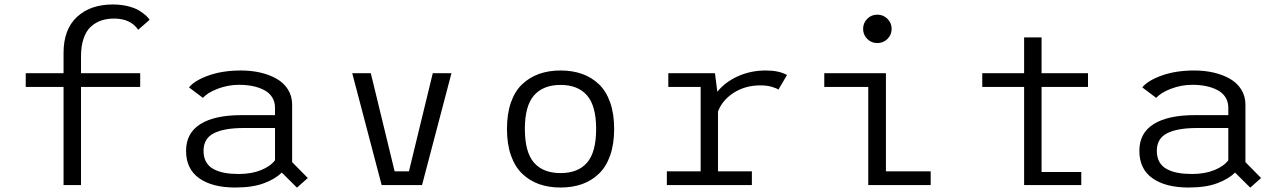

<svg xmlns="http://www.w3.org/2000/svg" viewBox="-20 -827 5720 858"><path d="M95 -500H264V-590.5Q264 -695.5 323.8 -751.2Q383.5 -807 484.5 -807Q521 -807 552 -799.2Q583 -791.5 602.2 -779.5Q621.5 -767.5 632.5 -757.2Q643.5 -747 648.5 -738.5L597.5 -694Q563.5 -744 489.5 -744Q458.5 -744 433 -735.5Q407.5 -727 386.5 -708.2Q365.5 -689.5 353.8 -655.5Q342 -621.5 342 -575V-500H606.5V-438.5H342V0H264V-438.5H95Z M1307 11.5 1239 -56Q1212.5 -28.5 1161.2 -8.8Q1110 11 1031.5 11Q928.5 11 870 -30.5Q811.5 -72 811.5 -153Q811.5 -232.5 875.5 -272.5Q939.5 -312.5 1059 -312.5H1209V-345Q1209 -372.5 1195.8 -393Q1182.5 -413.5 1159.2 -425.2Q1136 -437 1108.2 -442.5Q1080.5 -448 1048.5 -448Q998.5 -448 952.5 -430.2Q906.5 -412.5 887 -389.5L824.5 -436.5Q850.5 -468 913 -490Q975.5 -512 1056.5 -512Q1102.5 -512 1143 -502.8Q1183.5 -493.5 1215.8 -475.2Q1248 -457 1266.8 -427.2Q1285.5 -397.5 1285.5 -359.5V-102.5L1355.5 -31.5ZM1047 -49.5Q1104 -49.5 1146.5 -66.8Q1189 -84 1209 -111V-255H1070.5Q980.5 -255 935 -231.2Q889.5 -207.5 889.5 -153Q889.5 -124 901.2 -103.2Q913 -82.5 935 -71Q957 -59.5 984.2 -54.5Q1011.5 -49.5 1047 -49.5Z M1914 -500H1997.5L1866 0H1685.5L1554 -500H1637L1743.5 -61.5H1807.5Z M2724.5 -251Q2724.5 -183.5 2706.8 -132.8Q2689 -82 2656.5 -50.8Q2624 -19.5 2581 -4.2Q2538 11 2485 11Q2432 11 2389 -4.2Q2346 -19.5 2313.5 -50.8Q2281 -82 2263.2 -132.8Q2245.5 -183.5 2245.5 -251Q2245.5 -318.5 2263.2 -369.2Q2281 -420 2313.8 -450.8Q2346.5 -481.5 2389.2 -496.8Q2432 -512 2485 -512Q2538 -512 2581 -496.8Q2624 -481.5 2656.5 -450.5Q2689 -419.5 2706.8 -368.8Q2724.5 -318 2724.5 -251ZM2644 -251Q2644 -354 2603.2 -400.8Q2562.5 -447.5 2485 -447.5Q2407.5 -447.5 2366.5 -400.8Q2325.5 -354 2325.5 -251Q2325.5 -147 2366.2 -100.2Q2407 -53.5 2485 -53.5Q2563 -53.5 2603.5 -100.2Q2644 -147 2644 -251Z M3188.5 -61.5H3340V0H2960V-61.5H3111V-438.5H2966.5V-500H3175L3185.5 -417Q3220.5 -460.5 3277.5 -486.2Q3334.5 -512 3402.5 -512Q3460.5 -512 3497 -492L3458.5 -426.5Q3450 -433 3428.2 -439.2Q3406.5 -445.5 3378.5 -445.5Q3310.5 -445.5 3259 -412.5Q3207.5 -379.5 3188.5 -328.5Z M3945.8 -653Q3927 -634.5 3900.5 -634.5Q3874 -634.5 3855.5 -653Q3837 -671.5 3837 -698Q3837 -724.5 3855.5 -743Q3874 -761.5 3900.5 -761.5Q3927 -761.5 3945.8 -743Q3964.5 -724.5 3964.5 -698Q3964.5 -671.5 3945.8 -653ZM3939 -61.5H4139V0H3860V-438.5H3663.5V-500H3939Z M4634.5 -58.5H4812V0H4556.5V-438.5H4369.5V-500H4556.5V-660H4634.5V-500H4842V-438.5H4634.5Z M5567 11.5 5499 -56Q5472.5 -28.5 5421.2 -8.8Q5370 11 5291.5 11Q5188.5 11 5130 -30.5Q5071.5 -72 5071.5 -153Q5071.5 -232.5 5135.5 -272.5Q5199.5 -312.5 5319 -312.5H5469V-345Q5469 -372.5 5455.8 -393Q5442.5 -413.5 5419.2 -425.2Q5396 -437 5368.2 -442.5Q5340.5 -448 5308.5 -448Q5258.5 -448 5212.5 -430.2Q5166.5 -412.5 5147 -389.5L5084.5 -436.5Q5110.5 -468 5173 -490Q5235.5 -512 5316.5 -512Q5362.5 -512 5403 -502.8Q5443.5 -493.5 5475.8 -475.2Q5508 -457 5526.8 -427.2Q5545.5 -397.5 5545.5 -359.5V-102.5L5615.5 -31.5ZM5307 -49.5Q5364 -49.5 5406.5 -66.8Q5449 -84 5469 -111V-255H5330.5Q5240.5 -255 5195 -231.2Q5149.5 -207.5 5149.5 -153Q5149.5 -124 5161.2 -103.2Q5173 -82.5 5195 -71Q5217 -59.5 5244.2 -54.5Q5271.5 -49.5 5307 -49.5Z"/></svg>

Font: League Mono Light
Style: Regular
Weight: 300
Width: 6
Designer: Tyler Finck
Foundry: The League of Moveable Type / Tyler Finck
Version: Version 2.210